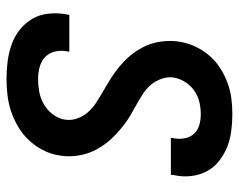

<svg xmlns="http://www.w3.org/2000/svg" viewBox="-92 -630 734 590"><g transform="rotate(90 275.0 -335.0)"><path d="M223 12Q195 12 168 8.5Q141 5 116 -4Q91 -13 71 -29Q51 -45 38 -67Q25 -89 22 -116.5Q19 -144 24 -172L26 -181H139L138 -176Q134 -157 138 -138.5Q142 -120 154.5 -107.5Q167 -95 185.5 -90Q204 -85 223 -85Q242 -85 261.5 -88.5Q281 -92 299 -102Q317 -112 330 -128.5Q343 -145 347 -164Q351 -185 344.5 -204Q338 -223 325.5 -237.5Q313 -252 297 -262.5Q281 -273 264.5 -282.5Q248 -292 231.5 -302Q215 -312 200 -323Q185 -334 171 -347Q157 -360 145.5 -375Q134 -390 125 -407.5Q116 -425 111.5 -443.5Q107 -462 106 -482.5Q105 -503 109 -524Q113 -547 124 -570Q135 -593 151.5 -612Q168 -631 190 -645Q212 -659 235.5 -667.5Q259 -676 283 -679Q307 -682 330 -682Q357 -682 383.5 -678.5Q410 -675 433 -665.5Q456 -656 475.5 -640.5Q495 -625 506.5 -603Q518 -581 521 -555Q524 -529 518 -502L517 -493H404V-497Q408 -515 405.5 -532.5Q403 -550 392.5 -562.5Q382 -575 365.5 -580Q349 -585 331 -585Q313 -585 295 -581Q277 -577 261 -566.5Q245 -556 234 -540Q223 -524 219 -506Q215 -486 221.5 -466.5Q228 -447 240 -432.5Q252 -418 268 -407.5Q284 -397 300.5 -388Q317 -379 334 -369Q351 -359 365.5 -347.5Q380 -336 394 -323Q408 -310 419.5 -295Q431 -280 440 -263Q449 -246 454 -227Q459 -208 460 -187.5Q461 -167 457 -147Q453 -122 440.5 -98.5Q428 -75 410 -56Q392 -37 369 -23.5Q346 -10 322 -2Q298 6 272.5 9Q247 12 223 12Z"/></g></svg>

Font: Lode
Style: Bold Italic
Weight: 700
Italic angle: -11°
Monospace: yes
Designer: Belleve Invis
Foundry: Belleve Invis
Version: Version 29.2.0; ttfautohint (v1.8.3)